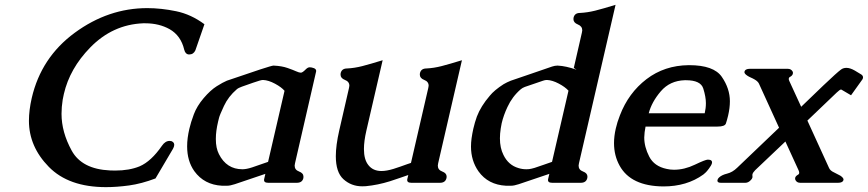

<svg xmlns="http://www.w3.org/2000/svg" viewBox="-20 -749 3602 797"><path d="M419.9 27.8Q265.1 27.8 182.6 -56.4Q100.1 -140.6 100.1 -247.6Q100.1 -291.5 111.8 -342.3Q150.9 -510.7 290.3 -613Q429.7 -715.3 591.3 -715.3Q648.9 -715.3 711.2 -702.4Q773.4 -689.5 828.6 -648.4L791 -540Q783.2 -522.9 765.1 -522.9H763.2Q749.5 -523.9 744.6 -543Q731 -601.1 684.1 -627.9Q640.1 -652.3 583.5 -652.3H573.7Q447.3 -647 354.5 -551.8Q269.5 -464.8 245.1 -358.9Q242.2 -347.2 240.2 -335Q235.4 -304.7 235.4 -276.4Q235.4 -200.7 277.6 -123.8Q319.8 -46.9 436.5 -41.5Q448.2 -41 458 -41Q517.1 -41 559.6 -58.6Q607.4 -79.1 652.3 -144Q666 -164.1 684.1 -164.1Q688 -164.1 691.9 -163.1Q706.1 -157.2 702.6 -142.6Q701.2 -137.2 697.8 -130.9L625.5 -8.3Q567.4 13.7 515.9 20.8Q464.4 27.8 419.9 27.8Z M922.4 22H901.9Q827.6 18.1 786.6 -38.6Q756.8 -80.6 756.8 -141.6Q756.8 -175.3 766.1 -214.8Q772 -240.7 784.7 -274.7Q797.4 -308.6 825.4 -341.6Q853.5 -374.5 879.4 -390.9Q905.3 -407.2 921.9 -414.1Q1103.5 -476.6 1114.3 -476.6H1117.2Q1149.9 -475.1 1173.6 -466.8Q1197.3 -458.5 1209.5 -452.9Q1221.7 -447.3 1229 -447.3Q1235.8 -447.3 1249.5 -461.4Q1257.8 -469.7 1265.6 -469.7Q1273.4 -469.7 1283 -466.1Q1292.5 -462.4 1292.5 -454.1Q1292.5 -451.7 1291.5 -449.2L1204.6 -71.3Q1203.6 -65.9 1203.1 -61.5Q1203.1 -43.9 1221.4 -37.1Q1239.7 -30.3 1239.7 -15.6Q1239.7 -12.7 1239.3 -9.8Q1234.9 9.8 1211.9 9.8H1093.3Q1072.8 9.8 1076.7 -6.3L1081.5 -27.3L954.6 15.6Q935.1 22 922.4 22ZM1070.8 -417Q1063 -417 1031 -405.8Q999 -394.5 984.4 -389.4Q969.7 -384.3 962.9 -378.4Q927.7 -348.1 909.7 -309.3Q891.6 -270.5 889.2 -259.8L885.3 -244.1Q876 -204.6 876 -173.8Q876 -172.4 876 -170.9Q876 -134.3 888.7 -109.4Q920.4 -46.4 986.3 -46.4Q1002.9 -46.4 1026.6 -54.2Q1050.3 -62 1092.8 -77.1L1161.1 -372.1Q1148.9 -386.7 1121.8 -401.4Q1094.7 -416 1072.3 -417Z M1798.8 -71.3Q1797.9 -65.9 1797.4 -61.5Q1797.4 -43.9 1815.7 -37.1Q1834 -30.3 1834 -16.1Q1834 -13.2 1833.5 -10.3Q1829.1 9.8 1806.2 9.8H1687.5Q1667 9.8 1670.9 -6.3L1674.8 -22.5Q1664.6 -19 1641.6 -11Q1618.7 -2.9 1598.6 3.4Q1548.8 19 1498.5 23.9Q1490.7 24.4 1483.4 24.4Q1438 24.4 1405.3 -5.4Q1374 -34.2 1374 -100.6Q1374 -145.5 1388.2 -207.5L1428.7 -383.8Q1429.7 -388.7 1430.2 -393.1Q1430.2 -410.2 1411.9 -417.2Q1393.6 -424.3 1393.6 -439Q1393.6 -441.9 1394 -444.8Q1398.4 -464.8 1420.9 -464.8Q1451.7 -466.3 1483.9 -474.6Q1516.1 -482.9 1568.4 -499L1501 -207.5Q1490.7 -163.1 1490.7 -130.4Q1490.7 -86.4 1509.3 -63.5Q1528.3 -39.1 1563.5 -39.1Q1584.5 -39.1 1613.3 -47.9Q1623 -50.8 1641.1 -57.1Q1659.2 -63.5 1671.4 -67.9Q1674.3 -68.8 1680.2 -70.8L1686 -72.8L1757.8 -383.8Q1758.8 -388.7 1759.3 -393.1Q1759.3 -410.2 1741 -417.2Q1722.7 -424.3 1722.7 -439Q1722.7 -441.9 1723.1 -444.8Q1727.5 -464.8 1750 -464.8Q1780.8 -466.3 1813 -474.6Q1845.2 -482.9 1897.5 -499Z M2260.3 -27.3 2133.3 15.6Q2113.8 22 2101.1 22H2080.6Q2006.3 18.1 1966.3 -37.6Q1935.1 -82 1935.1 -140.6Q1935.1 -157.2 1937.5 -174.8Q1940.4 -195.3 1944.8 -214.8Q1950.7 -240.7 1959.5 -265.1Q1976.1 -308.6 2013.2 -351.6Q2031.7 -374.5 2070.3 -399.4Q2084.5 -407.7 2100.6 -414.1Q2143.6 -428.7 2186.3 -443.4Q2229 -458 2271.5 -472.7Q2283.2 -476.6 2293 -476.6H2295.9Q2328.6 -475.1 2372.1 -460H2373Q2373 -460.4 2361.8 -466.8L2395.5 -613.8Q2396.5 -618.7 2397 -623Q2397 -640.1 2378.7 -647.5Q2360.4 -654.8 2360.4 -669.4Q2360.4 -672.4 2360.8 -675.3Q2365.2 -695.3 2387.7 -695.3Q2418.5 -696.8 2450.7 -704.8Q2482.9 -712.9 2535.2 -729L2383.3 -71.3Q2382.3 -65.9 2381.8 -61.5Q2381.8 -43.9 2400.1 -37.1Q2418.5 -30.3 2418.5 -16.1Q2418.5 -13.2 2418 -10.3Q2413.6 9.8 2390.6 9.8H2272Q2251.5 9.8 2255.4 -6.3ZM2339.8 -372.6Q2325.7 -388.2 2299.3 -402.1Q2272.9 -416 2251 -417H2249.5Q2242.7 -417 2234.4 -414.1Q2215.3 -407.7 2196.5 -401.1Q2177.7 -394.5 2158.7 -388.2Q2148.4 -384.3 2141.6 -378.4Q2106.4 -348.1 2086.4 -304.7Q2070.3 -270.5 2062.5 -237.3Q2060.1 -227.1 2058.6 -215.8Q2055.2 -193.8 2055.2 -174.8Q2055.2 -134.8 2069.8 -106Q2090.3 -63.5 2132.3 -51.3Q2147.9 -46.4 2165 -46.4Q2170.4 -46.4 2175.8 -46.9Q2184.6 -47.9 2199.2 -52.2Q2211.4 -56.2 2237.3 -65.2Q2263.2 -74.2 2271.5 -77.1Z M2840.8 -478.5Q2942.9 -478.5 2976.3 -429.9Q3009.8 -381.3 3009.8 -328.6Q3009.8 -300.8 3002.4 -269Q2997.6 -249 2993.2 -236.3Q2988.8 -223.6 2958.5 -223.6H2659.7Q2654.8 -199.7 2654.3 -178.2Q2654.3 -139.2 2675 -98.9Q2695.8 -58.6 2747.1 -47.9Q2761.7 -44.4 2777.8 -44.4Q2820.8 -44.4 2864.5 -65.4Q2908.2 -86.4 2918.5 -86.4Q2928.7 -86.4 2932.9 -82.3Q2937 -78.1 2935.1 -70.8Q2933.1 -63 2923.3 -49.8Q2913.6 -36.6 2908.4 -32.2Q2903.3 -27.8 2899.4 -24.4Q2831.1 24.9 2733.9 24.9Q2599.1 23.9 2552.2 -61Q2528.8 -103 2528.8 -154.8Q2528.8 -183.6 2536.1 -215.3Q2542 -241.7 2553.2 -270Q2588.9 -363.3 2663.6 -420.4Q2738.3 -477.5 2838.9 -478.5ZM2905.3 -278.8Q2910.2 -299.8 2910.2 -320.8Q2910.2 -346.7 2899.4 -381.3Q2888.7 -416 2827.6 -416H2822.3Q2760.7 -414.1 2722.9 -369.9Q2685.1 -325.7 2672.9 -278.8Z M3040 -52.7 3213.9 -218.8 3130.4 -401.9Q3126 -411.1 3112.8 -418.9Q3104.5 -423.8 3096.4 -427.2Q3088.4 -430.7 3082.5 -434.6Q3068.4 -443.8 3070.3 -451.2Q3073.2 -463.4 3092.8 -463.4H3250Q3264.2 -463.4 3270.5 -451.7Q3272.5 -447.3 3271 -442.4Q3269 -434.6 3258.3 -429.2Q3255.4 -427.7 3254.4 -423.8Q3253.4 -418.9 3256.3 -413.1L3305.7 -305.7L3397.5 -394Q3455.1 -448.7 3470.7 -460Q3480 -467.3 3493.7 -467.3Q3508.8 -467.3 3528.3 -456.1L3555.7 -439.5Q3562.5 -434.6 3562.5 -427.7Q3562.5 -425.8 3562 -424.3Q3561 -419.9 3557.1 -415.5L3512.7 -353.5Q3486.3 -369.6 3472.7 -377Q3471.7 -377.4 3471.2 -377.4Q3466.3 -377.4 3453.1 -364.7L3331.5 -248.5L3421.4 -51.8Q3426.3 -40.5 3441.4 -33.7Q3447.8 -30.3 3454.6 -26.9Q3461.4 -23.4 3468.8 -19.5Q3482.9 -9.8 3481.4 -2.4Q3478.5 9.8 3459 9.8H3301.8Q3287.6 9.8 3281.7 -2Q3279.8 -6.8 3280.8 -10.7Q3282.2 -18.1 3293.5 -24.4Q3296.4 -25.9 3297.4 -29.8V-30.3Q3298.3 -34.7 3295.4 -41L3240.2 -161.6L3114.7 -42.5Q3105 -32.2 3104 -26.9L3103.5 -25.4Q3102.5 -21.5 3103.5 -19Q3104 -15.1 3103.5 -12.7Q3102.1 -6.8 3097.2 -2Q3086.4 9.8 3074.2 9.8H2972.7Q2958 9.8 2958 1Q2958 -0.5 2958.5 -2.4Q2959.5 -7.3 2964.8 -12.2Q2976.1 -22.9 2998.3 -28.3Q3020.5 -33.7 3040 -52.7Z"/></svg>

Font: Caudex
Style: Bold
Weight: 700
Italic angle: -13°
Version: Version 1.04